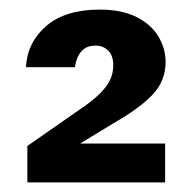

<svg xmlns="http://www.w3.org/2000/svg" viewBox="-20 -732 401 400"><path d="M37 -352V-428L155 -510Q184 -530 200 -550.5Q216 -571 216 -596Q216 -616 205.5 -626.5Q195 -637 179 -637Q160 -637 149.5 -625Q139 -613 136 -592H34Q37 -644 76.5 -678Q116 -712 188 -712Q234 -712 264.5 -696.5Q295 -681 310 -656Q325 -631 325 -603Q325 -564 298.5 -535.5Q272 -507 216 -475L147 -433H324V-352Z"/></svg>

Font: DM Sans 28pt
Style: Bold
Weight: 700
Version: Version 4.004;gftools[0.9.30]